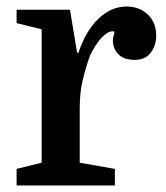

<svg xmlns="http://www.w3.org/2000/svg" viewBox="-20 -570 509 590"><path d="M332 -472Q331 -473 329 -473.5Q327 -474 326 -474Q314 -474 300 -461.5Q286 -449 274 -430.5Q262 -412 255 -395Q243 -361 234 -323.5Q225 -286 225 -237V-70L333 -51V0H31V-51L108 -70V-480L31 -499V-540H195L217 -408H221Q244 -476 283 -513Q322 -550 369 -550Q408 -550 434 -525.5Q460 -501 460 -460Q460 -430 443 -408Q426 -386 395 -386Q360 -386 343.5 -403.5Q327 -421 327 -445Q327 -452 328 -456Q329 -460 332 -472Z"/></svg>

Font: Domine SemiBold
Style: Regular
Weight: 600
Designer: Pablo Impallari, Rodrigo Fuenzalida, Brenda Gallo
Foundry: Pablo Impallari, Rodrigo Fuenzalida, Brenda Gallo
Version: Version 2.000